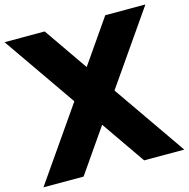

<svg xmlns="http://www.w3.org/2000/svg" viewBox="-123 -922 1018 1035"><g transform="rotate(-15 386.0 -405.0)"><path d="M779 -810 498 -405 779 0H555L386 -244L217 0H-7L274 -405L-7 -810H217L386 -566L555 -810Z"/></g></svg>

Font: Neutral Face
Style: Bold
Weight: 700
Designer: Vadym Aksieiev
Version: Version 1.039;Fontself Maker 3.5.7